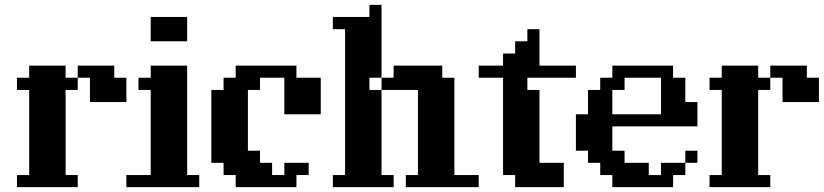

<svg xmlns="http://www.w3.org/2000/svg" viewBox="-20 -770 3390 790"><path d="M299.8 -49.8V0H49.8V-49.8H100.1V-399.9H49.8V-450.2H100.1V-500H250V-450.2H299.8V-500H450.2V-450.2H500V-350.1H350.1V-450.2H299.8V-399.9H250V-49.8Z M600.1 -600.1V-700.2H750V-600.1ZM799.8 -49.8V0H500V-49.8H600.1V-399.9H549.8V-450.2H600.1V-500H750V-49.8Z M1199.7 -49.8V0H949.7V-49.8H899.9V-100.1H849.6V-399.9H899.9V-450.2H949.7V-500H1199.7V-450.2H1299.8V-299.8H1149.9V-450.2H1049.8V-399.9H1000V-149.9H1049.8V-100.1H1099.6V-49.8H1149.9V-100.1H1250V-49.8Z M1599.6 -49.8V0H1349.6V-49.8H1399.9V-649.9H1349.6V-700.2H1500V-750H1549.8V-450.2H1599.6V-500H1799.8V-450.2H1849.6V-49.8H1949.7V0H1649.9V-49.8H1699.7V-399.9H1549.8V-49.8ZM1549.8 -399.9V-450.2H1500V-399.9Z M2099.6 0V-49.8H2049.8V-450.2H1949.7V-500H2049.8V-549.8H2099.6V-600.1H2149.9V-649.9H2199.7V-500H2349.6V-450.2H2149.9V-399.9H2199.7V-100.1H2299.8V0Z M2849.6 -250H2499.5V-149.9H2549.8V-100.1H2649.4V-49.8H2699.7V-100.1H2799.8V-149.9H2849.6V-100.1H2799.8V-49.8H2749.5V0H2499.5V-49.8H2449.7V-100.1H2399.4V-149.9H2349.6V-299.8H2399.4V-399.9H2449.7V-450.2H2499.5V-500H2749.5V-450.2H2799.8V-350.1H2849.6ZM2499.5 -299.8H2699.7V-450.2H2549.8V-399.9H2499.5Z M3149.4 -49.8V0H2899.4V-49.8H2949.7V-399.9H2899.4V-450.2H2949.7V-500H3099.6V-450.2H3149.4V-500H3299.8V-450.2H3349.6V-350.1H3199.7V-450.2H3149.4V-399.9H3099.6V-49.8Z"/></svg>

Font: Redaction 50
Style: Bold
Weight: 700
Designer: Jeremy Mickel / Forest Young
Foundry: MCKL
Version: Version 2.001;hotconv 1.0.113;makeotfexe 2.5.65598 DEVELOPME